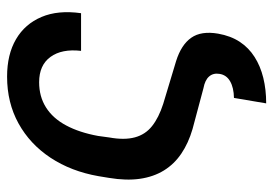

<svg xmlns="http://www.w3.org/2000/svg" viewBox="-136 -457 782 550"><g transform="rotate(-90 255.0 -182.0)"><path d="M233.9 189.5 249.5 97.2Q278.8 96.7 297.1 86.2Q315.4 75.7 318.4 55.7Q321.3 38.1 311 26.1Q300.8 14.2 277.3 9.8L160.2 -21.5Q120.1 -33.2 90.1 -53.5Q60.1 -73.7 41.7 -103.5Q23.4 -133.3 17.8 -172.4Q12.2 -211.4 20.5 -261.2L25.4 -291Q39.1 -369.1 78.1 -428.2Q117.2 -487.3 176.5 -520Q235.8 -552.7 310.5 -552.7Q374 -552.7 417.7 -527.1Q461.4 -501.5 481.4 -454.1Q501.5 -406.7 492.2 -340.8H384.3Q390.6 -396 366.9 -428.5Q343.3 -460.9 294.4 -460.9Q253.4 -460.9 222.2 -441.2Q190.9 -421.4 170.7 -383.5Q150.4 -345.7 140.6 -292L136.2 -259.8Q128.4 -216.8 136.5 -186.8Q144.5 -156.7 168.7 -137.5Q192.9 -118.2 232.4 -105.5L355.5 -68.4Q401.9 -53.7 421.9 -25.1Q441.9 3.4 433.6 51.8Q427.2 87.9 410.2 113.8Q393.1 139.6 366.9 156.2Q340.8 172.9 307.1 181.2Q273.4 189.5 233.9 189.5Z"/></g></svg>

Font: Inter Tight Medium
Style: Italic
Weight: 500
Italic angle: -9.39999°
Designer: Rasmus Andersson
Foundry: rsms
Version: Version 3.004